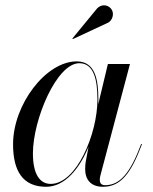

<svg xmlns="http://www.w3.org/2000/svg" viewBox="-20 -705 584 735"><path d="M394.5 -618.5C410.5 -628 417.5 -651 408 -667.5C398.5 -684 373 -693.5 352 -673L257 -557.5L259 -555.5ZM356.5 -324C356.5 -397.5 346 -470 273.5 -470C156 -470 30 -305.5 30 -152.5C30 -50 67.5 10 156.5 10C228 10 284.5 -59 319 -143.5L308 -85C307 -78 306 -69 306 -58C306 -18 327 10 374 10C440.5 10 480.5 -38 523.5 -153L520.5 -154C478.5 -41.5 438.5 4 382.5 4C367.5 4 362 -4.5 362 -16C362 -20.5 362.5 -26.5 364 -32L477.5 -460H393L356 -305.5C356.5 -312 356.5 -318 356.5 -324ZM353 -324C353 -192.5 273 -1 174 -1C133 -1 106 -37.5 106 -117.5C106 -247.5 197 -463 283.5 -463C338.5 -463 353 -401.5 353 -324Z"/></svg>

Font: Bodoni* 48pt
Style: Italic
Weight: 400
Italic angle: -13°
Version: Version 2.3